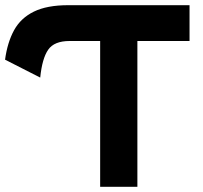

<svg xmlns="http://www.w3.org/2000/svg" viewBox="-26 -720 783 740"><path d="M360 0V-562H242.5Q183 -562 159.8 -528.5Q136.5 -495 129 -421L-6.5 -490Q2.5 -556.5 28.2 -603.5Q54 -650.5 104.5 -675.2Q155 -700 237 -700H704.5V-562H503.5V0Z"/></svg>

Font: Overpass ExtraBold
Style: Regular
Weight: 800
Designer: Delve Withrington, Dave Bailey, Thomas Jockin
Foundry: Delve Fonts LLC
Version: Version 4.000; ttfautohint (v1.8.3)